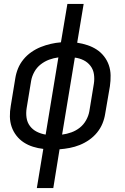

<svg xmlns="http://www.w3.org/2000/svg" viewBox="-20 -755 640 980"><path d="M168 205 201 5Q174 2 148.5 -6Q123 -14 101.5 -28Q80 -42 64 -62.5Q48 -83 39.5 -107.5Q31 -132 30.5 -159.5Q30 -187 35 -215L58 -355Q62 -381 72 -405.5Q82 -430 99.5 -451.5Q117 -473 140 -489Q163 -505 188 -515Q213 -525 239 -531Q265 -537 291 -539L324 -735H407L374 -537Q401 -533 426.5 -524.5Q452 -516 473.5 -502Q495 -488 511 -467.5Q527 -447 535.5 -422.5Q544 -398 544.5 -370.5Q545 -343 541 -315L517 -175Q513 -149 503 -124.5Q493 -100 475.5 -78.5Q458 -57 435 -41Q412 -25 387 -15Q362 -5 336 0Q310 5 284 7L252 205ZM213 -68 278 -462Q254 -459 231 -450.5Q208 -442 188 -426.5Q168 -411 155.5 -388.5Q143 -366 139 -343L116 -203Q112 -178 115.5 -154Q119 -130 133 -111.5Q147 -93 168 -82.5Q189 -72 213 -68ZM297 -68Q321 -71 344.5 -79.5Q368 -88 387.5 -103.5Q407 -119 419.5 -141.5Q432 -164 436 -187L459 -327Q463 -352 459.5 -376Q456 -400 442 -418.5Q428 -437 407 -447.5Q386 -458 362 -461Z"/></svg>

Font: Iosevka Slab Extended Oblique
Style: Regular
Weight: 400
Width: 7
Italic angle: -9°
Monospace: yes
Designer: Belleve Invis
Foundry: Belleve Invis
Version: Version 11.1.0; ttfautohint (v1.8.3)